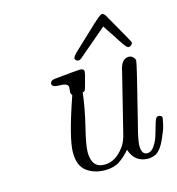

<svg xmlns="http://www.w3.org/2000/svg" viewBox="-99 -722 757 819"><g transform="rotate(-15 280.0 -312.5)"><path d="M138.2 -402.8Q138.2 -418.9 159.2 -420.9Q256.3 -430.7 272 -431.2Q290 -431.2 290 -418Q290 -417 287.1 -401.9Q272 -342.8 268.1 -337.9Q265.1 -335.9 258.8 -334Q250 -262.2 231.4 -187Q212.9 -111.8 212.9 -82Q212.9 -12.2 270 -12.2Q319.8 -12.2 357.9 -65.9Q373 -86.9 380.9 -122.1L444.8 -379.9L445.8 -386.2Q447.8 -392.1 449 -396.5Q450.2 -400.9 453.6 -407.5Q457 -414.1 460.9 -418.5Q464.8 -422.9 471.9 -426.5Q479 -430.2 486.8 -430.2Q498 -430.2 506.1 -422.1Q514.2 -414.1 514.2 -405.8Q514.2 -393.6 452.1 -147Q433.1 -76.2 433.1 -51.8Q433.1 -11.7 459 -12.2Q476.1 -12.2 490 -32.7Q503.9 -53.2 511 -78.1Q518.1 -103 525.1 -126Q532.2 -148.9 537.1 -150.9Q543 -154.8 551.5 -151.9Q560.1 -148.9 560.1 -140.1Q558.1 -127.9 553.5 -108.4Q548.8 -88.9 531.5 -50.5Q514.2 -12.2 492.2 2Q476.1 10.7 457 11.2Q397 11.2 377.9 -48.8Q354 -21 329.1 -4.9Q304.2 11.2 266.1 11.2Q218.3 11.2 185.1 -13.4Q151.9 -38.1 151.9 -97.2Q151.9 -159.2 212.9 -335Q207 -340.8 207 -348.1Q207 -352.1 208 -359.1Q209 -366.2 209 -370.1Q209 -388.2 173.6 -388.4Q138.2 -388.7 138.2 -402.8ZM262.2 -483.9Q262.2 -490.7 280.8 -508.8Q289.6 -517.6 380.9 -603Q417 -636.2 423.8 -636.2Q425.8 -636.2 428.5 -635Q431.2 -633.8 433.1 -631.8Q435.1 -629.9 436.5 -627.9Q438 -626 440.4 -622.1Q442.9 -618.2 443.8 -616Q444.8 -613.8 447.5 -608.9Q450.2 -604 451.2 -603Q516.1 -490.2 516.1 -485.8Q516.1 -480 510.5 -475.1Q504.9 -470.2 499 -470.2Q493.2 -470.2 487.1 -477.1Q481 -483.9 463.9 -509.8Q455.1 -523.9 449.2 -533.2Q424.3 -569.3 416 -583L295.9 -481Q284.7 -469.7 275.9 -470.2Q271 -470.2 266.6 -474.1Q262.2 -478 262.2 -483.9Z"/></g></svg>

Font: CMU Classical Serif
Style: Italic
Weight: 500
Italic angle: -14.04°
Version: Version 0.7.0